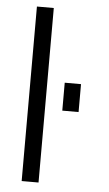

<svg xmlns="http://www.w3.org/2000/svg" viewBox="-54 -786 466 822"><g transform="rotate(5 179.5 -375.0)"><path d="M71 0V-750H143.5V0ZM218 -315.5V-435.5H288V-315.5Z"/></g></svg>

Font: Mohave Light
Style: Regular
Weight: 400
Version: Version 2.003